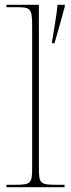

<svg xmlns="http://www.w3.org/2000/svg" viewBox="-20 -780 296 800"><path d="M197 -608V-600H207C221 -647 239 -711 250 -753V-760H220C216 -723 206 -658 197 -608ZM7 0H249V-10H220C146 -10 142 -14 142 -84V-760H7V-750H47C107 -750 114 -746 114 -672V-84C114 -14 110 -10 37 -10H7Z"/></svg>

Font: Noto Serif Display Thin
Style: Regular
Weight: 100
Designer: Monotype Design Team
Foundry: Monotype Imaging Inc.
Version: Version 2.009